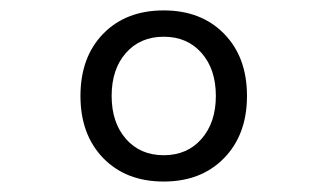

<svg xmlns="http://www.w3.org/2000/svg" viewBox="-20 -723 626 367"><path d="M293 -376Q220.7 -376 177.2 -420.9Q133.8 -465.8 133.8 -539.6Q133.8 -613.8 177.2 -658.4Q220.7 -703.1 293 -703.1Q364.7 -703.1 408.4 -658.4Q452.1 -613.8 452.1 -539.6Q452.1 -465.8 408.4 -420.9Q364.7 -376 293 -376ZM293 -426.3Q337.9 -426.3 365.2 -457.5Q392.6 -488.8 392.6 -539.6Q392.6 -590.8 365.2 -621.8Q337.9 -652.8 293 -652.8Q248 -652.8 220.7 -621.8Q193.4 -590.8 193.4 -539.6Q193.4 -488.8 220.7 -457.5Q248 -426.3 293 -426.3Z"/></svg>

Font: Caskaydia Cove Light
Style: Regular
Weight: 300
Monospace: yes
Designer: Aaron Bell
Foundry: Saja Typeworks
Version: Version 4.300; ttfautohint (v1.8.3)